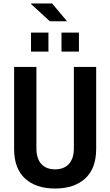

<svg xmlns="http://www.w3.org/2000/svg" viewBox="-20 -1070 632 1102"><path d="M296 12Q186 12 123.5 -45.5Q61 -103 61 -215V-686H189V-219Q189 -160 217 -129Q245 -98 296 -98Q347 -98 375.5 -129Q404 -160 404 -219V-686H532V-215Q532 -103 469 -45.5Q406 12 296 12ZM333 -774V-883H433V-774ZM158 -774V-883H258V-774ZM266 -948 158 -1047 159 -1050H279L365 -948Z"/></svg>

Font: Archivo Narrow
Style: Bold
Weight: 700
Designer: Hector Gatti
Foundry: Omnibus-Type
Version: Version 3.002